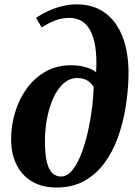

<svg xmlns="http://www.w3.org/2000/svg" viewBox="-20 -851 620 880"><path d="M238 8.5Q175 8.5 128.5 -18.2Q82 -45 56.5 -94.8Q31 -144.5 31 -213Q31 -277.5 49.8 -338.2Q68.5 -399 104 -447.2Q139.5 -495.5 190.5 -523.8Q241.5 -552 306.5 -552Q344 -552 375.5 -542.2Q407 -532.5 420.5 -519.5Q424.5 -590.5 416.5 -638.5Q408.5 -686.5 391.5 -715.2Q374.5 -744 350.8 -756.5Q327 -769 299 -769Q266.5 -769 237.2 -758.8Q208 -748.5 171 -725L145 -769.5Q173 -788 203.8 -801.8Q234.5 -815.5 266.5 -823.2Q298.5 -831 330 -831Q393.5 -831 439.5 -805.8Q485.5 -780.5 515 -735.2Q544.5 -690 557.8 -629.5Q571 -569 569 -499Q567 -428.5 555.2 -356.8Q543.5 -285 519.8 -219.5Q496 -154 458 -102.8Q420 -51.5 365.8 -21.5Q311.5 8.5 238 8.5ZM260 -42Q288.5 -42 312 -71.5Q335.5 -101 353.5 -148.5Q371.5 -196 383.8 -251.5Q396 -307 402.5 -360.5Q409 -414 409 -453.5Q399 -468.5 387.2 -477.2Q375.5 -486 362.2 -489.8Q349 -493.5 334 -493.5Q306 -493.5 282.8 -477.5Q259.5 -461.5 241.5 -433.2Q223.5 -405 211.2 -368.2Q199 -331.5 192.5 -289.8Q186 -248 186 -205Q186 -144 194.8 -108.2Q203.5 -72.5 220 -57.2Q236.5 -42 260 -42Z"/></svg>

Font: Merriweather 48pt ExtraBold
Style: Italic
Weight: 800
Italic angle: -7.8°
Version: Version 2.101